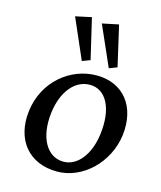

<svg xmlns="http://www.w3.org/2000/svg" viewBox="-119 -882 820 977"><g transform="rotate(15 291.0 -393.5)"><path d="M274 9C409 9 531 -108 550 -258C568 -411 485 -516 344 -516C206 -516 77 -412 57 -252C38 -98 125 9 274 9ZM159 -778 251 -567 293 -583 243 -796ZM169 -272C183 -387 244 -461 323 -461C409 -461 456 -369 439 -234C426 -124 367 -48 293 -48C206 -48 153 -139 169 -272ZM300 -778 393 -567 435 -583 386 -796Z"/></g></svg>

Font: TPK Tissa Web Medium
Style: Italic
Weight: 500
Italic angle: -7°
Designer: Jacques Le Bailly, Suppakit Chalermlarp | Katatrad Co.,Ltd.
Foundry: Jacques Le Bailly, Cadson Demak Co.,Ltd.
Version: Version 5.000;Glyphs 3.1.2 (3151)